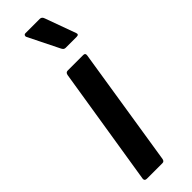

<svg xmlns="http://www.w3.org/2000/svg" viewBox="-243 -707 713 713"><g transform="rotate(-45 114.0 -350.5)"><path d="M30 0Q18 0 19 -11L94 -480Q96 -492 106 -492H188Q199 -492 197 -480L123 -11Q121 0 112 0ZM160 -557Q151 -557 146 -568L86 -689Q84 -693 86 -697Q88 -701 92 -701H169Q179 -701 183 -689L227 -568Q231 -557 218 -557Z"/></g></svg>

Font: Sofia Sans Condensed
Style: Bold Italic
Weight: 700
Italic angle: -9°
Version: Version 4.100